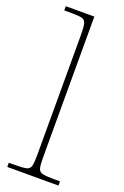

<svg xmlns="http://www.w3.org/2000/svg" viewBox="-148 -806 552 853"><g transform="rotate(20 128.0 -380.0)"><path d="M7 0V-20H37Q74 -20 90 -24Q106 -28 110 -43.5Q114 -59 114 -94V-662Q114 -699 110 -715.5Q106 -732 91.5 -736Q77 -740 47 -740H7V-760H142V-94Q142 -59 146 -43.5Q150 -28 166.5 -24Q183 -20 219 -20H249V0Z"/></g></svg>

Font: Noto Serif Tamil Thin
Style: Italic
Weight: 100
Italic angle: -12°
Designer: Indian Type Foundry, Tom Grace, and the Monotype Design Team
Foundry: Monotype Imaging Inc.
Version: Version 2.003; ttfautohint (v1.8.4.7-5d5b)